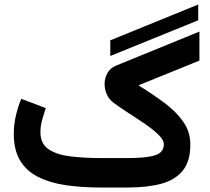

<svg xmlns="http://www.w3.org/2000/svg" viewBox="-20 -836 936 856"><path d="M471.7 -586.4V-656.2L863.8 -815.9V-745.6ZM550.8 0H427.2Q341.8 0 271 -10.7Q200.2 -21.5 148.7 -47.9Q97.2 -74.2 69.3 -120.8Q41.5 -167.5 41.5 -239.3Q41.5 -281.2 51 -321.3Q60.5 -361.3 74.7 -395.5L184.1 -354Q176.3 -331.5 168.2 -302.5Q160.2 -273.4 160.2 -246.6Q160.2 -196.3 195.3 -171.6Q230.5 -147 291 -139.2Q351.6 -131.3 427.2 -131.3H550.3Q631.8 -131.3 671.1 -143.6Q710.4 -155.8 710.4 -192.9Q710.4 -211.9 686.8 -235.1Q663.1 -258.3 627.2 -283Q591.3 -307.6 553.2 -332Q515.1 -356.4 486.3 -377.9Q466.8 -392.1 456.5 -414.8Q446.3 -437.5 446.3 -461.4Q446.3 -487.3 459 -510.3Q471.7 -533.2 497.6 -543.5L869.1 -695.3V-565.9L597.2 -455.6Q660.6 -416.5 713.1 -377.4Q765.6 -338.4 797.1 -293.2Q828.6 -248 828.6 -190.9Q828.6 -117.2 794.9 -75.4Q761.2 -33.7 699 -16.8Q636.7 0 550.8 0Z"/></svg>

Font: Vazirmatn UI NL
Style: Bold
Weight: 700
Designer: Saber Rastikerdar
Foundry: Saber Rastikerdar
Version: Version 33.003